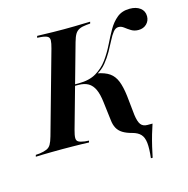

<svg xmlns="http://www.w3.org/2000/svg" viewBox="-134 -685 921 942"><g transform="rotate(-15 327.0 -214.5)"><path d="M107.3 -2.4Q79 -2.4 54 -2Q29 -1.6 8.9 -1.2Q-11.3 -0.8 -25.8 0L-23.4 -8.9L-3.2 -10.5Q19.4 -13.7 33.1 -19.8Q46.8 -25.8 54.4 -39.1Q62.1 -52.4 69.4 -78.2L185.5 -492.7Q192.7 -518.5 193.1 -532.3Q193.5 -546 184.3 -552Q175 -558.1 152.4 -560.5L131.5 -562.1L133.9 -571Q148.4 -571 168.5 -570.2Q188.7 -569.4 214.1 -569Q239.5 -568.5 268.5 -568.5H267.7H271Q299.2 -568.5 323.8 -569Q348.4 -569.4 369 -570.2Q389.5 -571 403.2 -571L400.8 -562.1L381.5 -560.5Q358.1 -558.1 344.8 -551.6Q331.5 -545.2 323.4 -531.9Q315.3 -518.5 308.1 -492.7L191.9 -78.2Q184.7 -52.4 184.7 -38.7Q184.7 -25 194 -19.4Q203.2 -13.7 225.8 -10.5L246.8 -8.9L244.4 0Q230.6 -0.8 209.7 -1.2Q188.7 -1.6 163.7 -2Q138.7 -2.4 109.7 -2.4ZM517.7 153.2Q523.4 104.8 520.2 75.8Q516.9 46.8 502.8 31.9Q488.7 16.9 461.3 9.7Q433.1 2.4 414.9 -8.9Q396.8 -20.2 387.5 -37.5Q378.2 -54.8 375.8 -79.8L364.5 -172.6Q359.7 -213.7 348.4 -238.3Q337.1 -262.9 317.3 -274.6Q297.6 -286.3 265.3 -286.3H235.5L237.1 -293.5H271Q325 -293.5 360.1 -314.5Q395.2 -335.5 419 -368.1Q442.7 -400.8 460.9 -437.9Q479 -475 497.6 -507.7Q516.1 -540.3 541.9 -561.3Q567.7 -582.3 606.5 -582.3Q639.5 -582.3 659.7 -566.9Q679.8 -551.6 679.8 -525Q679.8 -501.6 663.7 -485.9Q647.6 -470.2 622.6 -470.2Q601.6 -470.2 585.9 -479.8Q570.2 -489.5 557.3 -499.6Q544.4 -509.7 529.8 -509.7Q515.3 -509.7 503.2 -494.8Q491.1 -479.8 479 -455.6Q466.9 -431.5 451.6 -404.4Q436.3 -377.4 416.1 -352.8Q396 -328.2 366.9 -312.9L368.5 -317.7Q408.9 -310.5 431.9 -294.4Q454.8 -278.2 466.5 -248.8Q478.2 -219.4 483.9 -172.6L494.4 -72.6Q499.2 -37.9 510.1 -23.4Q521 -8.9 543.5 -8.9H569.4Q562.1 12.1 553.6 41.1Q545.2 70.2 538.3 99.6Q531.5 129 526.6 153.2Z"/></g></svg>

Font: Playfair 144pt
Style: Bold Italic
Weight: 700
Italic angle: -15.6°
Designer: Claus Eggers Sørensen
Foundry: Claus Eggers Sørensen
Version: Version 2.203